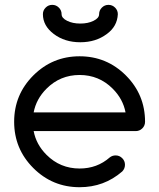

<svg xmlns="http://www.w3.org/2000/svg" viewBox="-20 -782 665 802"><path d="M504.4 -312.5Q493.7 -368.7 450.7 -411.6Q393.6 -468.8 312.5 -468.8Q231.4 -468.8 174.3 -411.6Q131.3 -368.7 120.6 -312.5ZM462.9 -132.8Q479 -132.8 490.5 -121.3Q502 -109.9 502 -93.8Q502 -77.6 490.7 -65.9Q415 0 312.5 0Q199.2 0 119.1 -80.1Q39.1 -160.2 39.1 -273.4Q39.1 -386.7 119.1 -466.8Q199.2 -546.9 312.5 -546.9Q425.8 -546.9 505.9 -466.8Q585.9 -386.7 585.9 -273.4Q585.9 -257.3 574.5 -245.8Q563 -234.4 546.9 -234.4H120.6Q131.3 -178.2 174.3 -135.3Q231.4 -78.1 312.5 -78.1Q385.7 -78.1 438.5 -124.5Q449.2 -132.8 462.9 -132.8ZM159.2 -722.7Q159.2 -738.8 170.7 -750.2Q182.1 -761.7 198.2 -761.7Q214.4 -761.7 225.8 -750.2Q237.3 -738.8 237.3 -722.7Q237.3 -706.5 260.3 -695.1Q283.2 -683.6 315.4 -683.6Q347.7 -683.6 370.8 -695.1Q394 -706.5 394 -722.7Q394 -738.8 405.5 -750.2Q417 -761.7 433.1 -761.7Q449.2 -761.7 460.7 -750.2Q472.2 -738.8 472.2 -722.7Q469.7 -671.4 426.3 -640.1Q380.4 -605.5 315.4 -605.5Q250.5 -605.5 204.8 -639.9Q159.2 -674.3 159.2 -722.7Z"/></svg>

Font: Comfortaa
Style: Regular
Weight: 400
Designer: Johan Aakerlund - aajohan
Foundry: Johan Aakerlund
Version: Version 2.004 2013